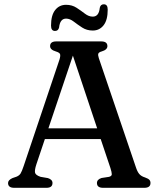

<svg xmlns="http://www.w3.org/2000/svg" viewBox="-20 -898 760 918"><path d="M231 -23Q231 0 202 0H48Q18.5 0 18.5 -23Q18.5 -37 39.5 -46.5L58.5 -53Q72 -58.5 78.2 -68.2Q84.5 -78 93.5 -105L264.5 -613.5Q270 -632 267 -639.5Q264 -647 247 -652Q219.5 -660 219.5 -677.5Q219.5 -700 249 -700H464Q493.5 -700 493.5 -677.5Q493.5 -660 466 -652Q453 -648.5 450.2 -641.8Q447.5 -635 452.5 -620L629 -100.5Q636.5 -77 646 -66Q655.5 -55 673.5 -49.5Q689 -44 694.2 -38.2Q699.5 -32.5 699.5 -23Q699.5 0 670 0H473Q443.5 0 443.5 -23Q443.5 -40 465.5 -47L501.5 -52.5Q514.5 -56 514.5 -65Q514.5 -74 508 -94.5L461.5 -233H194.5L154 -112.5Q145 -85 147.5 -72.8Q150 -60.5 174 -52.5L209 -46.5Q231 -39.5 231 -23ZM211.5 -284.5H444.5L328.5 -632ZM423.5 -752Q395 -752 373 -766.2Q351 -780.5 332.5 -794.8Q314 -809 296 -809Q267 -809 262.5 -766.5Q258.5 -750 243 -750Q224 -750 224 -775.5Q224 -825 243.8 -850Q263.5 -875 296 -875Q324.5 -875 346.2 -860.8Q368 -846.5 386.2 -832.5Q404.5 -818.5 423.5 -818.5Q453 -818.5 457 -860.5Q460.5 -877.5 476.5 -877.5Q495 -877.5 495 -852Q495 -802 475.2 -777Q455.5 -752 423.5 -752Z"/></svg>

Font: Fraunces 9pt S050
Style: Regular
Weight: 400
Version: Version 1.000; ttfautohint (v1.8.3)